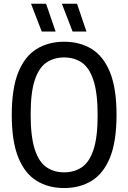

<svg xmlns="http://www.w3.org/2000/svg" viewBox="-20 -966 666 996"><path d="M312.5 9.5Q231 9.5 169.8 -28.2Q108.5 -66 74.8 -149.2Q41 -232.5 41 -370Q41 -507.5 74.8 -590.8Q108.5 -674 169.8 -711.8Q231 -749.5 312.5 -749.5Q394.5 -749.5 455.8 -711.8Q517 -674 550.8 -590.8Q584.5 -507.5 584.5 -370Q584.5 -232.5 550.8 -149.2Q517 -66 455.8 -28.2Q394.5 9.5 312.5 9.5ZM312.5 -72Q366 -72 405 -98.8Q444 -125.5 465.2 -190Q486.5 -254.5 486.5 -367.5Q486.5 -482.5 465.2 -548.2Q444 -614 405 -641Q366 -668 312.5 -668Q259.5 -668 220.5 -641.2Q181.5 -614.5 160.2 -550Q139 -485.5 139 -372.5Q139 -257.5 160.2 -191.8Q181.5 -126 220.5 -99Q259.5 -72 312.5 -72ZM356.5 -802.5 301 -946.5H379.5L428.5 -802.5ZM196.5 -802.5 141 -946.5H219L268.5 -802.5Z"/></svg>

Font: Encode Sans Condensed Medium
Style: Regular
Weight: 500
Width: 3
Designer: Multiple Designers
Foundry: Impallari Type
Version: Version 3.000; ttfautohint (v1.8.3) -l 8 -r 50 -G 200 -x 14 